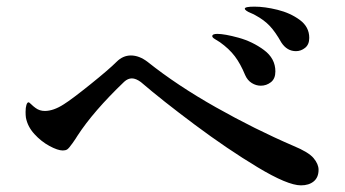

<svg xmlns="http://www.w3.org/2000/svg" viewBox="-20 -687 1040 578"><path d="M827 -559Q809 -591 792 -609Q775 -627 749 -641Q742 -645 734.5 -648Q727 -651 722 -654.5Q717 -658 717 -661Q717 -667 746 -667Q777 -667 815.5 -657.5Q854 -648 882.5 -627Q911 -606 911 -573Q911 -553 898.5 -543Q886 -533 871 -533Q844 -533 827 -559ZM718 -461Q704 -495 687 -517.5Q670 -540 642 -560Q636 -564 627.5 -569Q619 -574 619 -578Q619 -585 634 -585Q656 -585 698 -573.5Q740 -562 774.5 -536.5Q809 -511 809 -472Q809 -450 795.5 -439.5Q782 -429 765 -429Q751 -429 738 -437Q725 -445 718 -461ZM404 -440Q389 -451 377 -451Q365 -451 354 -441Q261 -352 213 -278Q209 -271 198 -255.5Q187 -240 182 -237Q177 -234 169 -234Q154 -234 129 -247.5Q104 -261 83.5 -283.5Q63 -306 58 -333Q57 -340 57 -350Q57 -363 59.5 -371Q62 -379 66 -379Q68 -379 74 -373Q80 -367 87 -362Q99 -353 115 -353Q141 -353 172 -373Q196 -388 252 -433Q308 -478 331 -501Q350 -520 374 -520Q399 -520 424 -501Q513 -430 630 -364Q747 -298 863 -248Q909 -229 924 -211Q939 -193 939 -176Q939 -153 924.5 -141Q910 -129 886 -129Q846 -129 755.5 -183.5Q665 -238 566.5 -311.5Q468 -385 404 -440Z"/></svg>

Font: Shippori Mincho SemiBold
Style: Regular
Weight: 600
Designer: FONTDASU
Foundry: FONTDASU / Google Inc. / but / Adobe
Version: Version 3.110; ttfautohint (v1.8.3)